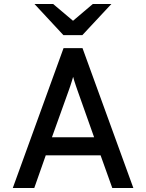

<svg xmlns="http://www.w3.org/2000/svg" viewBox="-20 -941 732 961"><path d="M44 0 298 -700H393L647.5 0H542L483.5 -163.5H209L151.5 0ZM240 -254H451L367.5 -489.5Q364 -499 360 -511.2Q356 -523.5 352 -535.5Q348 -547.5 346 -556.5Q343.5 -547.5 339.8 -535.5Q336 -523.5 332 -511.2Q328 -499 324.5 -489.5ZM297.5 -765 152.5 -921H246L345.5 -837L444.5 -921H537.5L392 -765Z"/></svg>

Font: Overpass Medium
Style: Regular
Weight: 500
Designer: Delve Withrington, Dave Bailey, Thomas Jockin
Foundry: Delve Fonts LLC
Version: Version 4.000